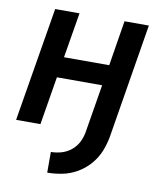

<svg xmlns="http://www.w3.org/2000/svg" viewBox="-83 -598 743 878"><g transform="rotate(10 288.0 -158.5)"><path d="M196 213Q230 213 265.5 206Q301 199 334 180Q367 161 392 132Q417 103 430.5 69Q444 35 450 0L537 -530H424L390 -320H180L215 -530H102L14 0H127L164 -224H374L337 0Q333 24 321.5 47Q310 70 289.5 86.5Q269 103 244.5 110Q220 117 196 117Z"/></g></svg>

Font: Iosevka Sparkle Semibold
Style: Italic
Weight: 600
Italic angle: -9°
Designer: Belleve Invis
Foundry: Belleve Invis
Version: Version 4.5.0; ttfautohint (v1.8.3)